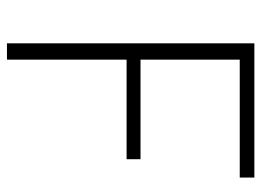

<svg xmlns="http://www.w3.org/2000/svg" viewBox="-122 -646 768 565"><g transform="rotate(90 262.5 -364.0)"><path d="M108 0V-728H503V-685H156V-393H449V-352H156V0Z"/></g></svg>

Font: Noto Sans KR Thin ExtraLight
Style: Regular
Weight: 250
Version: Version 2.004-H2;hotconv 1.0.118;makeotfexe 2.5.65603